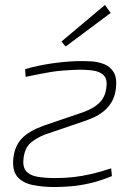

<svg xmlns="http://www.w3.org/2000/svg" viewBox="-20 -740 550 772"><path d="M283 -494Q313 -495 343.5 -493.5Q374 -492 399 -482Q424 -472 437.5 -449Q451 -426 446 -384Q442 -351 428 -328.5Q414 -306 395.5 -291.5Q377 -277 357 -268Q337 -259 319 -253L158 -198Q124 -184 102.5 -165Q81 -146 75 -107Q70 -70 84.5 -52.5Q99 -35 129.5 -29.5Q160 -24 201 -24Q241 -24 276 -28Q311 -32 347.5 -40.5Q384 -49 427 -63L430 -32Q384 -13 343 -3.5Q302 6 266 9Q230 12 199 12Q150 12 110 3.5Q70 -5 49 -30.5Q28 -56 34 -107Q40 -154 68 -183.5Q96 -213 156 -235L315 -289Q358 -305 380 -327Q402 -349 407 -383Q413 -419 398.5 -435.5Q384 -452 353 -456.5Q322 -461 276 -459Q251 -458 228.5 -456Q206 -454 184 -450.5Q162 -447 137.5 -442Q113 -437 83 -431L81 -462Q129 -476 181.5 -484Q234 -492 283 -494ZM402 -720 425 -688 244 -553 227 -573Z"/></svg>

Font: Exo 2 ExtraLight
Style: Italic
Weight: 250
Italic angle: -8°
Designer: Natanael Gama
Foundry: Natanael Gama
Version: Version 2.010